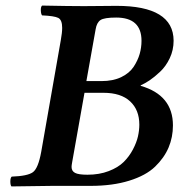

<svg xmlns="http://www.w3.org/2000/svg" viewBox="-20 -667 661 689"><path d="M323.2 -562 290 -376H344.2Q385.3 -376 414.8 -390.1Q444.3 -404.3 459.5 -427.2Q474.6 -450.2 481.2 -473.4Q487.8 -496.6 487.8 -520.5Q487.8 -604 397 -604Q354 -604 340.6 -595Q327.1 -585.9 323.2 -562ZM283.2 -334 238.8 -84Q236.8 -73.2 236.8 -67.9Q236.8 -53.2 249.3 -46.6Q261.7 -40 293.9 -40Q336.4 -40 370.1 -53Q403.8 -65.9 423.8 -85.7Q443.8 -105.5 457 -130.6Q470.2 -155.8 475.1 -177.7Q480 -199.7 480 -219.7Q480 -272.5 447 -303.2Q414.1 -334 351.1 -334ZM280.8 -645Q304.7 -645 341.3 -645.5Q377.9 -646 397.9 -646Q602.5 -646 603 -521Q603 -487.3 589.1 -458Q575.2 -428.7 554.2 -409.2Q533.2 -389.6 516.4 -378.4Q499.5 -367.2 484.9 -360.8V-358.9Q600.6 -325.7 600.6 -216.8Q600.6 -174.8 585 -137.7Q569.3 -100.6 536.4 -68.8Q503.4 -37.1 443.8 -18.6Q384.3 0 305.2 0H168Q69.8 1 21 2Q17.1 -2.9 17.1 -15.9Q17.1 -28.8 22 -33.2Q79.1 -35.2 98.1 -49.1Q117.2 -63 127.9 -122.1L198.2 -522.9Q203.1 -549.8 203.1 -566.9Q203.1 -595.7 189 -602.8Q174.8 -609.9 130.9 -611.8Q127 -616.7 126.5 -629.4Q126 -642.1 130.9 -647Q231 -645 280.8 -645Z"/></svg>

Font: Linux Libertine O
Style: Semibold Italic
Weight: 600
Italic angle: -11.5°
Designer: Philipp H. Poll
Foundry: Philipp H. Poll
Version: Version 5.1.2